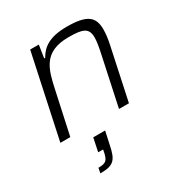

<svg xmlns="http://www.w3.org/2000/svg" viewBox="-178 -646 963 1021"><g transform="rotate(-30 303.5 -135.5)"><path d="M149 -510 40 0H101L158 -263C181 -367 202 -465 357 -465C445 -465 478 -454 478 -394C478 -372 473 -341 465 -304L400 0H461L528 -314C536 -350 540 -382 540 -408C540 -485 503 -518 378 -518C269 -518 224 -481 196 -432H190L202 -510ZM149 216 143 247C225 247 245 226 262 140L279 62H206L189 144H219L216 161C206 205 196 216 149 216Z"/></g></svg>

Font: Saira UNSAM Light Italic
Style: Regular
Weight: 300
Italic angle: -12°
Designer: Hector Gatti with collaboration of the Omnibus-Type team
Foundry: Omnibus-Type
Version: Version 0.072;PS 000.072;hotconv 1.0.88;makeotf.lib2.5.64775